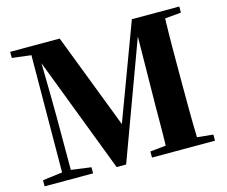

<svg xmlns="http://www.w3.org/2000/svg" viewBox="-104 -890 1222 1033"><g transform="rotate(-15 507.0 -373.5)"><path d="M973 -713V-747H709L511 -216L307 -747H31V-713L137 -700L133 -48L23 -34V0H293V-34L182 -49V-347C182 -411 180 -540 178 -644L424 0H477L716 -649L712 -327C710 -246 712 -145 709 -43L621 -34V0H972V-34L883 -43C880 -143 880 -247 880 -351V-395C880 -499 880 -602 883 -705Z"/></g></svg>

Font: Noto Serif KR Black
Style: Regular
Weight: 900
Version: Version 1.001;PS 1.001;hotconv 16.6.54;makeotf.lib2.5.65590